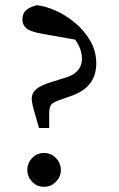

<svg xmlns="http://www.w3.org/2000/svg" viewBox="-20 -705 456 738"><path d="M149 13Q122 13 103.5 -6.5Q85 -26 85 -52Q85 -78 103.5 -97.5Q122 -117 149 -117Q176 -117 195 -97.5Q214 -78 214 -52Q214 -26 195 -6.5Q176 13 149 13ZM350 -461Q350 -415 325.5 -383.5Q301 -352 250 -335L216 -323Q185 -313 177 -303Q169 -293 169 -268V-213H130L118 -255Q109 -284 105.5 -300Q102 -316 102 -325Q102 -348 120 -363Q138 -378 182 -391L239 -409Q266 -418 280.5 -436Q295 -454 295 -479Q295 -515 270.5 -550.5Q246 -586 216 -614L323 -543L138 -576Q94 -584 80 -597.5Q66 -611 66 -630Q66 -653 80 -665.5Q94 -678 121 -685Q153 -682 192 -665Q231 -648 267 -618.5Q303 -589 326.5 -549Q350 -509 350 -461Z"/></svg>

Font: Source Serif 4 Variable
Style: Regular
Weight: 400
Designer: Frank Grießhammer
Foundry: Adobe
Version: Version 4.005;hotconv 1.1.0;makeotfexe 2.6.0